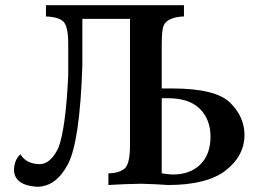

<svg xmlns="http://www.w3.org/2000/svg" viewBox="-20 -714 1023 742"><path d="M122.6 7.8Q37.6 2 34.2 -54.7Q34.2 -95.7 59.1 -117.7Q81.1 -79.6 136.7 -79.6Q177.2 -83 205.6 -142.6Q233.9 -216.3 243.7 -422.4V-543Q243.7 -611.3 225.6 -629.9Q207.5 -648.4 157.7 -650.4V-693.8H690.9V-650.4Q663.1 -649.9 641.4 -641.1Q619.6 -632.3 612.3 -615.2Q605 -598.1 605 -540.5V-372.1H645Q814 -372.1 869.4 -317.1Q924.8 -262.2 924.8 -192.9Q924.8 -111.8 852.3 -55.4Q779.8 1 628.9 1Q585 -2.4 526.4 -3.9Q457.5 -2.9 398.9 1V-43.9Q439.9 -44.9 461.2 -62.3Q482.4 -79.6 482.4 -153.8V-641.1H298.3V-461.4Q288.6 -167.5 242.7 -79.8Q196.8 7.8 122.6 7.8ZM648.4 -39.6Q714.8 -39.6 754.2 -78.4Q793.5 -117.2 793.5 -186Q793.5 -252.4 752.2 -293.5Q710.9 -334.5 628.4 -334.5H605V-44.4Q631.8 -39.6 648.4 -39.6Z"/></svg>

Font: Kelvinch
Style: Bold
Weight: 700
Designer: Paul James Miller
Foundry: High-Logic / Made with FontCreator
Version: Version 3.501;March 28, 2021;FontCreator 13.0.0.2683 64-bit